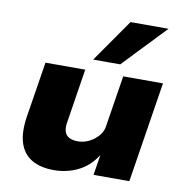

<svg xmlns="http://www.w3.org/2000/svg" viewBox="-86 -859 913 951"><g transform="rotate(10 370.5 -383.0)"><path d="M247 11Q179 11 135 -15Q91 -41 74 -94Q57 -147 70 -229L114 -506H314L272 -239Q266 -208 272 -188Q278 -168 295.5 -159Q313 -150 339 -150Q369 -150 396.5 -164Q424 -178 442.5 -200.5Q461 -223 464 -247L505 -506H705L625 0H445L461 -101H460Q424 -44 368 -16.5Q312 11 247 11ZM344 -562 494 -777H685L480 -562Z"/></g></svg>

Font: Nunito Sans 7pt SemiExpanded Black
Style: Italic
Weight: 900
Width: 6
Italic angle: -9°
Designer: Vernon Adams
Foundry: Vernon Adams
Version: Version 3.101;gftools[0.9.27]